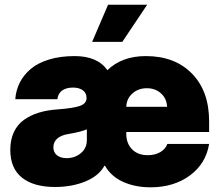

<svg xmlns="http://www.w3.org/2000/svg" viewBox="-20 -793 946 823"><path d="M625 9.9Q560 9.9 508.3 -13.1Q456.7 -36.2 430 -82.4H427.6Q403.1 -38.4 345.3 -14.9Q287.6 8.5 215.9 8.5Q124.6 8.5 74.4 -31.4Q24.1 -71.4 24.1 -150.6Q24.1 -193.9 39.4 -226.6Q54.7 -259.2 82.6 -279.1Q110.4 -299 145.4 -309.8Q180.4 -320.7 224.4 -323.9Q295.8 -329.2 323.3 -339.3Q350.9 -349.4 350.9 -372.2V-373.6Q350.9 -394.5 335 -406.1Q319.2 -417.6 292.6 -417.6Q264.2 -417.6 246.6 -405.2Q229 -392.8 225.9 -367.9H45.5Q48.3 -406.2 64.8 -438.9Q81.3 -471.6 111.5 -497.3Q141.7 -523.1 190 -537.8Q238.3 -552.6 299.7 -552.6Q398.1 -552.6 440.3 -492.2Q502.8 -552.6 605.1 -552.6Q729.4 -552.6 802.9 -477.5Q876.4 -402.3 876.4 -272.7V-227.3H521.3V-218.8Q521.3 -178.6 546 -153.2Q570.7 -127.8 613.6 -127.8Q644.2 -127.8 666.5 -140.6Q688.9 -153.4 697.4 -176.1H876.4Q862.6 -91.3 793.7 -40.7Q724.8 9.9 625 9.9ZM375 -613.6 443.2 -772.7H610.8L504.3 -613.6ZM265.6 -115.1Q300.8 -115.1 326.5 -136.4Q352.3 -157.7 352.3 -193.2V-238.6Q323.2 -226.6 274.1 -218.8Q241.1 -213.4 225 -198.7Q208.8 -183.9 208.8 -161.9Q208.8 -139.6 224.4 -127.3Q240.1 -115.1 265.6 -115.1ZM521.3 -335.2H696Q695 -370 670.5 -392.4Q646 -414.8 609.4 -414.8Q572.8 -414.8 547.6 -392.4Q522.4 -370 521.3 -335.2Z"/></svg>

Font: Karasuma Gothic
Style: Black
Weight: 900
Designer: Rasmus Andersson / Ryoko Nishizuka
Foundry: Genbu
Version: Version 1.00